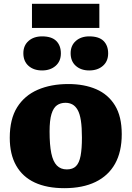

<svg xmlns="http://www.w3.org/2000/svg" viewBox="-20 -969 687 1003"><path d="M316 14Q225 14 161.5 -15.5Q98 -45 64.5 -104Q31 -163 31 -249Q31 -347 69.5 -408.5Q108 -470 177 -500Q246 -530 337 -530Q420 -530 482.5 -503Q545 -476 580.5 -418.5Q616 -361 616 -268Q616 -176 581 -113.5Q546 -51 479 -18.5Q412 14 316 14ZM329 -84Q360 -84 377 -101Q394 -118 401 -155Q408 -192 408 -250Q408 -304 402.5 -339.5Q397 -375 385.5 -395Q374 -415 358 -423.5Q342 -432 322 -432Q296 -432 277.5 -419Q259 -406 249 -373.5Q239 -341 239 -282Q239 -212 248 -168.5Q257 -125 277 -104.5Q297 -84 329 -84ZM446 -601Q403 -601 376 -625Q349 -649 349 -691Q349 -731 376 -755Q403 -779 446 -779Q497 -779 521 -755Q545 -731 545 -690Q545 -649 517.5 -625Q490 -601 446 -601ZM200 -601Q156 -601 129 -625Q102 -649 102 -691Q102 -731 129 -755Q156 -779 200 -779Q250 -779 274 -755Q298 -731 298 -690Q298 -649 270.5 -625Q243 -601 200 -601ZM147 -823V-949H499V-823Z"/></svg>

Font: Literata 18pt ExtraBold
Style: Regular
Weight: 800
Designer: Latin by Veronika Burian and Jose Scaglione. Greek by Irene Vlachou. Cyrillic by Vera Evstafieva.
Foundry: TypeTogether
Version: Version 3.103;gftools[0.9.29]